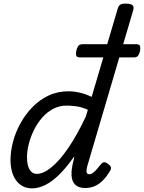

<svg xmlns="http://www.w3.org/2000/svg" viewBox="-20 -1023 795 1060"><path d="M157 17Q121 17 94 -2Q67 -21 52.5 -56.5Q38 -92 38 -140Q38 -187 51.5 -239Q65 -291 92 -340.5Q119 -390 158 -430.5Q197 -471 247 -495Q297 -519 359 -519Q389 -519 422.5 -511Q456 -503 486 -488L629 -972Q634 -991 643.5 -997Q653 -1003 673 -1003Q703 -1003 712 -994Q721 -985 715 -965L461 -103Q456 -82 458.5 -71.5Q461 -61 473 -61Q482 -61 491 -67Q500 -73 511 -85Q522 -97 537 -116Q544 -125 552.5 -127Q561 -129 572 -121Q588 -111 591.5 -101.5Q595 -92 589 -82Q570 -49 548 -27Q526 -5 502 5Q478 15 451 15Q415 15 396 -2.5Q377 -20 375 -55Q373 -90 387 -141Q388 -146 388.5 -151Q389 -156 390 -160Q349 -101 309 -61Q269 -21 230.5 -2Q192 17 157 17ZM129 -155Q129 -128 135 -107Q141 -86 153.5 -74.5Q166 -63 183 -63Q219 -63 263.5 -99Q308 -135 356.5 -205.5Q405 -276 454 -380L465 -417Q431 -432 401.5 -436Q372 -440 348 -440Q307 -440 272.5 -421.5Q238 -403 211.5 -372Q185 -341 166.5 -303Q148 -265 138.5 -226.5Q129 -188 129 -155ZM421 -706Q403 -706 400.5 -717Q398 -728 401 -741Q404 -755 410.5 -767Q417 -779 436 -779H732Q751 -779 753.5 -767Q756 -755 753 -741Q750 -728 743.5 -717Q737 -706 719 -706Z"/></svg>

Font: Playwrite AU SA
Style: Regular
Weight: 400
Designer: Veronika Burian, José Scaglione
Foundry: TypeTogether
Version: Version 1.002